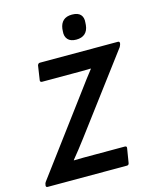

<svg xmlns="http://www.w3.org/2000/svg" viewBox="-138 -945 836 1031"><g transform="rotate(-15 280.0 -430.0)"><path d="M-3 0Q-13 0 -12 -11L-11 -15Q-11 -19 -9.5 -22.5Q-8 -26 -5 -30L313 -457Q331 -481 349 -505.5Q367 -530 385 -552V-554Q359 -553 333 -553Q307 -553 280 -553H114Q109 -553 106 -556Q103 -559 104 -564L116 -644Q120 -655 129 -655H563Q573 -655 572 -644L571 -639Q570 -636 568.5 -632.5Q567 -629 565 -625L247 -201Q228 -176 209 -151.5Q190 -127 170 -103V-101Q198 -102 224.5 -102Q251 -102 279 -102H453Q465 -102 463 -91L450 -11Q448 0 438 0ZM351 -724Q319 -724 304 -741Q289 -758 292 -786L293 -800Q297 -829 314 -844.5Q331 -860 362 -860Q395 -860 409.5 -844Q424 -828 421 -800L420 -786Q417 -756 399.5 -740Q382 -724 351 -724Z"/></g></svg>

Font: Sofia Sans Semi Condensed
Style: Bold Italic
Weight: 700
Italic angle: -9°
Version: Version 4.100